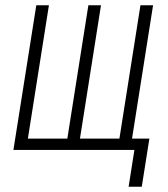

<svg xmlns="http://www.w3.org/2000/svg" viewBox="-20 -570 640 730"><path d="M469 140 491 0H31L118 -550H166L86 -43H236L316 -550H364L284 -43H434L514 -550H562L482 -43H548L519 140Z"/></svg>

Font: JetBrains Mono NL Thin
Style: Italic
Weight: 100
Italic angle: -9°
Monospace: yes
Designer: Philipp Nurullin, Konstantin Bulenkov
Foundry: JetBrains
Version: Version 2.305; ttfautohint (v1.8.4.7-5d5b)